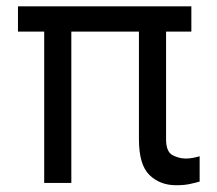

<svg xmlns="http://www.w3.org/2000/svg" viewBox="-20 -565 671 593"><path d="M524.1 7.1Q474.1 7.1 441.6 -24.5Q409.1 -56.1 409.1 -134.9V-467.3H200.3V0H116.5V-467.3H35.5V-545.5H571V-467.3H492.9V-134.9Q492.9 -96.6 512.8 -85.9Q532.7 -75.3 554 -75.3Q565.7 -75.3 577.9 -77.8Q590.2 -80.3 596.6 -82.4V-4.3Q585.9 -1.1 567.8 3Q549.7 7.1 524.1 7.1Z"/></svg>

Font: Linik Sans
Style: Regular
Weight: 400
Designer: Rasmus Andersson (font), Marc Monis (original base), Kil Hyung-jin (Pretendard portions), Cristiano Sobral (main changes
Foundry: rsms
Version: Version 3.018;May 31, 2022;FontCreator 14.0.0.2814 64-bit; t